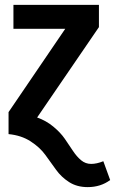

<svg xmlns="http://www.w3.org/2000/svg" viewBox="-20 -549 471 786"><path d="M339 217Q295 217 263 196.5Q231 176 209.5 146Q188 116 165.5 85Q143 54 105 29.5Q67 5 15 0V-90L247 -431H35V-529H385V-438L132 -68Q169 -55 198.5 -30.5Q228 -6 245.5 19.5Q263 45 278.5 68.5Q294 92 312 107Q330 122 353 122Q376 122 403 111L431 188Q392 217 339 217Z"/></svg>

Font: Fira Sans Condensed Medium
Style: Regular
Weight: 500
Width: 3
Designer: Carrois Corporate & Edenspiekermann AG
Foundry: Carrois Corporate GbR & Edenspiekermann AG
Version: Version 4.203;PS 004.203;hotconv 1.0.88;makeotf.lib2.5.64775